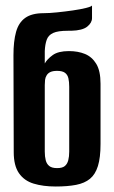

<svg xmlns="http://www.w3.org/2000/svg" viewBox="-20 -672 415 699"><path d="M183 7Q137 7 102.5 -3.5Q68 -14 49 -41.5Q30 -69 30 -118L29 -471Q29 -522 38.5 -556Q48 -590 72 -607Q96 -624 139 -624Q159 -624 188 -627Q217 -630 245 -634Q273 -638 293 -643Q313 -648 315 -652V-606Q315 -589 297.5 -575Q280 -561 239 -560H227Q191 -560 173.5 -552Q156 -544 150 -527Q144 -510 143 -486V-441Q152 -457 172 -471.5Q192 -486 231 -486Q264 -486 289.5 -475.5Q315 -465 330.5 -439.5Q346 -414 346 -367V-148Q346 -98 336.5 -67.5Q327 -37 307.5 -21Q288 -5 257 1Q226 7 183 7ZM188 -60Q207 -60 216 -67.5Q225 -75 228.5 -88.5Q232 -102 232 -120V-356Q232 -374 229 -387Q226 -400 216.5 -407Q207 -414 188 -414Q173 -414 164 -410Q155 -406 150 -398Q145 -390 144 -381Q143 -372 143 -362V-120Q143 -102 146.5 -88.5Q150 -75 159.5 -67.5Q169 -60 188 -60Z"/></svg>

Font: Alumni Sans
Style: Bold
Weight: 700
Designer: Robert E. Leuschke
Foundry: Robert E. Leuschke
Version: Version 1.018